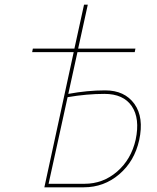

<svg xmlns="http://www.w3.org/2000/svg" viewBox="-20 -798 668 818"><path d="M428 -413Q511 -413 552.5 -355.5Q594 -298 573 -201Q553 -111 488 -55.5Q423 0 337 0H169L294 -576H117L120 -591H297L338 -778H354L313 -591H557L554 -576H310L271 -398Q352 -413 428 -413ZM558 -203Q577 -293 541.5 -345.5Q506 -398 425 -398Q350 -398 268 -384L187 -15H340Q419 -15 479 -67Q539 -119 558 -203Z"/></svg>

Font: EauTestText Thin
Style: Italic
Weight: 250
Italic angle: -12°
Designer: Christian Thalmann (Catharsis Fonts)
Version: Version 0.001;PS 000.001;hotconv 1.0.88;makeotf.lib2.5.64775